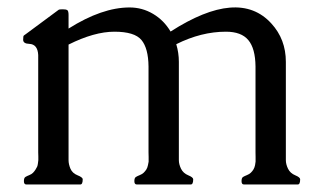

<svg xmlns="http://www.w3.org/2000/svg" viewBox="-20 -490 849 510"><path d="M41.5 -383.8 42 -392.6Q42 -395 44.7 -396.7Q47.4 -398.4 47.9 -398.9L135.7 -463.9Q137.7 -465.3 146.5 -465.3Q155.3 -465.3 158.7 -463.1Q162.1 -460.9 162.1 -450.2V-414.1Q251 -470.2 324.2 -470.2Q357.9 -470.2 386.7 -453.1Q415.5 -436 433.1 -406.2Q614.3 -522.5 700.7 -427.7Q739.3 -385.7 739.3 -325.7V-64.5Q739.3 -53.7 745.1 -41.7Q751 -29.8 764.2 -24.4Q777.3 -19 777.3 -13.7Q777.3 0 771 0H627.9Q621.6 0 621.6 -8.8Q621.6 -17.6 625.7 -20Q629.9 -22.5 636 -24.9Q642.1 -27.3 646.2 -31.2Q650.4 -35.2 653.3 -40Q656.2 -44.9 657.5 -51.3Q658.7 -57.6 658.9 -60.8Q659.2 -64 658.9 -73.2Q658.7 -82.5 658.7 -85.4V-313.5Q658.2 -361.3 639.6 -383.5Q621.1 -405.8 580.1 -405.8Q514.6 -405.8 448.2 -372.6Q455.1 -349.6 455.1 -325.7V-64.5Q455.1 -53.7 460.9 -41.7Q466.8 -29.8 480 -24.4Q493.2 -19 493.2 -13.7Q493.2 0 486.8 0H343.3Q336.9 0 336.9 -8.8Q336.9 -17.6 341.1 -20Q345.2 -22.5 351.3 -24.9Q357.4 -27.3 361.6 -31.2Q365.7 -35.2 368.7 -39.8Q371.6 -44.4 373 -51.3Q374.5 -58.1 374.8 -60.5Q375 -63 374.8 -73.2Q374.5 -83.5 374.5 -85.4V-313.5Q374 -361.8 355.7 -383.8Q337.4 -405.8 283.9 -405.8Q230.5 -405.8 162.1 -371.6V-64.5Q162.1 -53.7 167.2 -41.7Q172.4 -29.8 186 -24.4Q199.7 -19 199.7 -13.7Q199.7 0 193.4 0H49.8Q43.5 0 43.5 -8.8Q43.5 -17.6 47.6 -20Q51.8 -22.5 57.9 -24.9Q64 -27.3 67.6 -31Q71.3 -34.7 74.2 -39.3Q77.1 -43.9 78.6 -47.1Q80.1 -50.3 80.8 -56.4Q81.5 -62.5 81.8 -64.7Q82 -66.9 81.8 -75Q81.5 -83 81.5 -85.4V-343.8Q80.1 -372.6 57.6 -373.5Q42 -374 41.5 -383.8Z"/></svg>

Font: Della Respira
Style: Regular
Weight: 500
Version: Version 0.201